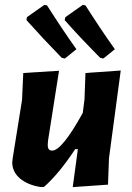

<svg xmlns="http://www.w3.org/2000/svg" viewBox="-20 -760 539 784"><path d="M402 -521 389 -524Q300 -614 244 -678L247 -690L318 -740L329 -738Q394 -636 449 -559ZM245 -521 232 -524Q154 -604 88 -678L90 -690L161 -740L172 -738Q237 -636 292 -559ZM221 -471 176 -185 175 -169Q174 -145 193 -145Q233 -145 318 -299L325 -354L329 -462L473 -472L425 -114L421 -6L277 4L298 -151H287Q222 -52 160 3L148 4Q94 -4 62 -31Q30 -58 30 -97L32 -115L70 -352L75 -462Z"/></svg>

Font: Alegreya Sans SC ExtraBold
Style: Italic
Weight: 800
Italic angle: -7°
Designer: Juan Pablo del Peral
Foundry: Huerta Tipografica
Version: Version 2.007